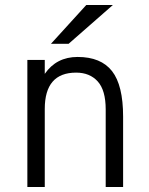

<svg xmlns="http://www.w3.org/2000/svg" viewBox="-20 -752 600 772"><path d="M185 -576 327 -732H434L256 -576ZM405 0V-312Q405 -389 373 -424.5Q341 -460 286 -460Q160 -460 160 -314V0H90V-511H160V-455Q207 -523 292 -523Q386 -523 430.5 -466Q475 -409 475 -283V0Z"/></svg>

Font: Overpass Light
Style: Regular
Weight: 300
Designer: Delve Withrington, Thomas Jockin
Foundry: Delve Fonts
Version: Version 3.000;DELV;Overpass